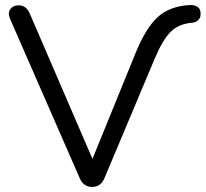

<svg xmlns="http://www.w3.org/2000/svg" viewBox="-20 -733 814 760"><path d="M345 7Q310 7 295 -29L20 -658Q10 -682 21 -697Q32 -712 54 -712Q84 -712 98 -679L346 -104L517 -524Q558 -624 605.5 -666.5Q653 -709 732 -713Q748 -714 759 -707.5Q770 -701 772.5 -691Q775 -681 773.5 -670.5Q772 -660 763 -652Q754 -644 741 -643Q688 -639 656 -607.5Q624 -576 592 -500L394 -29Q379 7 345 7Z"/></svg>

Font: Nunito
Style: Regular
Weight: 400
Designer: Vernon Adams
Foundry: Vernon Adams
Version: Version 3.602